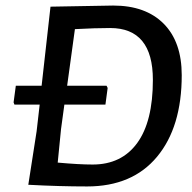

<svg xmlns="http://www.w3.org/2000/svg" viewBox="-20 -666 693 692"><path d="M388 -646Q505 -646 570 -580.5Q635 -515 635 -395Q635 -208 546 -101Q457 6 294 6Q195 6 83 0H82L112 -193L123 -289H32L29 -297L37 -357H130L162 -642H163ZM364 -357 368 -349 360 -289H212L200 -201L188 -80Q265 -73 314 -73Q418 -73 474.5 -150.5Q531 -228 531 -378Q531 -565 377 -565Q324 -565 250 -561L222 -357Z"/></svg>

Font: Alegreya Sans SC Medium
Style: Italic
Weight: 500
Italic angle: -7°
Designer: Juan Pablo del Peral
Foundry: Huerta Tipografica
Version: Version 2.007